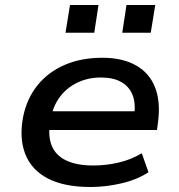

<svg xmlns="http://www.w3.org/2000/svg" viewBox="-20 -739 717 768"><path d="M342 9Q237 9 171.5 -25Q106 -59 81 -123Q56 -187 73 -274Q88 -346 130.5 -398.5Q173 -451 239 -479.5Q305 -508 390 -508Q468 -508 522 -478.5Q576 -449 599.5 -391.5Q623 -334 612 -250L608 -219H154L165 -294H540L516 -271Q524 -324 510.5 -358.5Q497 -393 465 -411Q433 -429 384 -429Q333 -429 290.5 -409Q248 -389 220 -352Q192 -315 183 -263L181 -252Q171 -195 187 -156Q203 -117 245 -97Q287 -77 354 -77Q403 -77 453.5 -88.5Q504 -100 547 -126L574 -50Q528 -20 465.5 -5.5Q403 9 342 9ZM469 -608 486 -719H601L583 -608ZM242 -608 260 -719H374L357 -608Z"/></svg>

Font: Nunito Sans 7pt SemiExpanded SemiBold
Style: Italic
Weight: 600
Width: 6
Italic angle: -9°
Designer: Vernon Adams
Foundry: Vernon Adams
Version: Version 3.101;gftools[0.9.27]